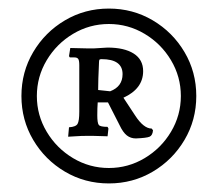

<svg xmlns="http://www.w3.org/2000/svg" viewBox="-20 -731 508 448"><path d="M30 -507Q30 -563 57.5 -609.5Q85 -656 131.5 -683.5Q178 -711 234 -711Q290 -711 336.5 -683.5Q383 -656 410.5 -609.5Q438 -563 438 -507Q438 -451 410.5 -404.5Q383 -358 336.5 -330.5Q290 -303 234 -303Q178 -303 131.5 -330.5Q85 -358 57.5 -404.5Q30 -451 30 -507ZM402 -507Q402 -552 379 -590.5Q356 -629 317.5 -652Q279 -675 234 -675Q189 -675 150.5 -652Q112 -629 89 -590.5Q66 -552 66 -507Q66 -462 89 -423.5Q112 -385 150.5 -362Q189 -339 234 -339Q279 -339 317.5 -362Q356 -385 379 -423.5Q402 -462 402 -507ZM259 -439 232 -492H208Q207 -480 207 -462Q207 -444 210.5 -439.5Q214 -435 231 -435L233 -431L231 -413L196 -414H184Q169 -414 156 -413Q143 -412 139 -412L141 -434Q157 -435 161 -442Q165 -449 165 -470V-579Q165 -590 162.5 -593.5Q160 -597 154 -597H143L141 -600L144 -619L187 -618H198L231 -620Q270 -620 292 -606Q314 -592 314 -565Q314 -524 268 -503L295 -462Q315 -431 334 -431L337 -427Q336 -415 329 -412Q322 -409 297 -408Q285 -408 276 -415Q267 -422 259 -439ZM266 -558Q266 -593 217 -593Q213 -593 212 -591.5Q211 -590 211 -585Q209 -543 209 -521Q210 -521 237 -518Q266 -529 266 -558Z"/></svg>

Font: Alegreya SC Medium
Style: Regular
Weight: 500
Designer: Juan Pablo del Peral
Foundry: Huerta Tipografica
Version: Version 2.007; ttfautohint (v1.6)